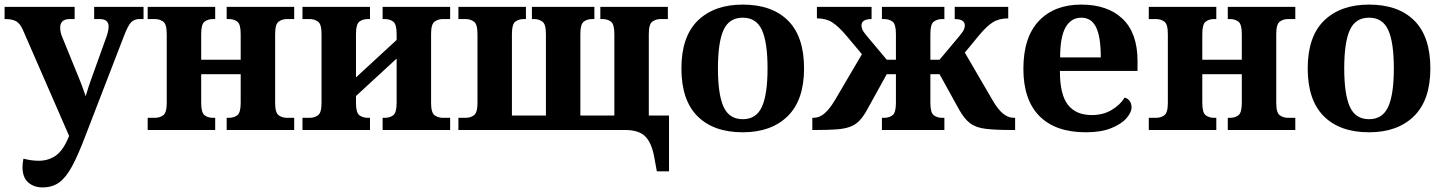

<svg xmlns="http://www.w3.org/2000/svg" viewBox="-20 -566 6284 836"><path d="M165 250Q128 250 103 228.5Q78 207 78 161Q78 153 79 144Q80 135 82 125Q118 134 148 134Q189 134 220 113.5Q251 93 273 44L281 26L80 -435Q68 -463 51 -473Q34 -483 4 -483H0V-536H305V-483H284Q242 -483 242 -445Q242 -435 244.5 -424.5Q247 -414 250 -407L327 -218Q336 -197 353 -147Q361 -173 366 -189Q371 -205 376 -218L441 -399Q446 -411 449.5 -425.5Q453 -440 453 -450Q453 -483 414 -483H390V-536H605V-483H586Q566 -483 552 -470Q538 -457 520 -410L349 33Q319 112 293 159.5Q267 207 237.5 228.5Q208 250 165 250Z M623 0V-53H655Q675 -53 690.5 -64Q706 -75 706 -118V-418Q706 -461 690.5 -472Q675 -483 655 -483H623V-536H917V-483H907Q886 -483 871 -472Q856 -461 856 -418V-306H1028V-418Q1028 -461 1013 -472Q998 -483 977 -483H967V-536H1261V-483H1229Q1209 -483 1193.5 -472Q1178 -461 1178 -418V-118Q1178 -75 1193.5 -64Q1209 -53 1229 -53H1261V0H967V-53H977Q998 -53 1013 -64Q1028 -75 1028 -118V-243H856V-118Q856 -75 871 -64Q886 -53 907 -53H917V0Z M1297 0V-53H1329Q1349 -53 1364.5 -64Q1380 -75 1380 -118V-418Q1380 -461 1364.5 -472Q1349 -483 1329 -483H1297V-536H1591V-483H1581Q1560 -483 1545 -472Q1530 -461 1530 -418V-229L1707 -392V-418Q1707 -461 1692 -472Q1677 -483 1656 -483H1646V-536H1940V-483H1908Q1888 -483 1872.5 -472Q1857 -461 1857 -418V-118Q1857 -75 1872.5 -64Q1888 -53 1908 -53H1940V0H1646V-53H1656Q1677 -53 1692 -64Q1707 -75 1707 -118V-311L1530 -148V-118Q1530 -75 1545 -64Q1560 -53 1581 -53H1591V0Z M2840 180 2829 120Q2818 57 2790 28.5Q2762 0 2702 0H1976V-53H2008Q2028 -53 2043.5 -64Q2059 -75 2059 -118V-418Q2059 -461 2043.5 -472Q2028 -483 2008 -483H1976V-536H2270V-483H2260Q2239 -483 2224 -472Q2209 -461 2209 -418V-63H2357V-418Q2357 -461 2341.5 -472Q2326 -483 2306 -483H2296V-536H2568V-483H2558Q2537 -483 2522 -472Q2507 -461 2507 -418V-63H2655V-418Q2655 -461 2640 -472Q2625 -483 2604 -483H2594V-536H2888V-483H2856Q2836 -483 2820.5 -472Q2805 -461 2805 -418V-63H2893V180Z M3214 10Q3087 10 3017 -60Q2947 -130 2947 -268Q2947 -407 3018.5 -476.5Q3090 -546 3214 -546Q3341 -546 3411 -476.5Q3481 -407 3481 -268Q3481 -130 3409.5 -60Q3338 10 3214 10ZM3214 -47Q3273 -47 3297.5 -101Q3322 -155 3322 -268Q3322 -382 3297.5 -435.5Q3273 -489 3214 -489Q3155 -489 3130.5 -435.5Q3106 -382 3106 -268Q3106 -155 3130.5 -101Q3155 -47 3214 -47Z M3517 0V-53H3522Q3548 -53 3570.5 -72.5Q3593 -92 3616 -131L3733 -330L3665 -411Q3631 -451 3604 -468.5Q3577 -486 3537 -486V-536H3775V-483Q3731 -483 3731 -455Q3731 -448 3734.5 -438.5Q3738 -429 3753 -411L3841 -306H3881V-418Q3881 -461 3866 -472Q3851 -483 3830 -483H3820V-536H4092V-483H4082Q4061 -483 4046 -472Q4031 -461 4031 -418V-306H4071L4159 -411Q4174 -429 4177.5 -438.5Q4181 -448 4181 -455Q4181 -483 4137 -483V-536H4370V-486Q4330 -486 4303 -469Q4276 -452 4242 -411L4181 -337L4301 -131Q4324 -91 4346.5 -72Q4369 -53 4395 -53H4400V0H4385Q4315 0 4272.5 -5Q4230 -10 4204.5 -29Q4179 -48 4156 -89L4071 -243H4031V-118Q4031 -75 4046 -64Q4061 -53 4082 -53H4092V0H3820V-53H3830Q3851 -53 3866 -64Q3881 -75 3881 -118V-243H3841L3756 -89Q3739 -58 3721.5 -40Q3704 -22 3680 -13.5Q3656 -5 3620.5 -2.5Q3585 0 3532 0Z M4708 10Q4576 10 4506 -60.5Q4436 -131 4436 -266Q4436 -404 4503.5 -475Q4571 -546 4688 -546Q4803 -546 4868 -484Q4933 -422 4933 -300V-257H4595Q4595 -154 4630 -109.5Q4665 -65 4734 -65Q4783 -65 4820 -87Q4857 -109 4877 -141Q4890 -138 4898.5 -126.5Q4907 -115 4907 -98Q4907 -77 4885 -51.5Q4863 -26 4818.5 -8Q4774 10 4708 10ZM4773 -316Q4773 -406 4752.5 -447.5Q4732 -489 4688 -489Q4644 -489 4620 -447.5Q4596 -406 4596 -316Z M4982 0V-53H5014Q5034 -53 5049.5 -64Q5065 -75 5065 -118V-418Q5065 -461 5049.5 -472Q5034 -483 5014 -483H4982V-536H5276V-483H5266Q5245 -483 5230 -472Q5215 -461 5215 -418V-306H5387V-418Q5387 -461 5372 -472Q5357 -483 5336 -483H5326V-536H5620V-483H5588Q5568 -483 5552.5 -472Q5537 -461 5537 -418V-118Q5537 -75 5552.5 -64Q5568 -53 5588 -53H5620V0H5326V-53H5336Q5357 -53 5372 -64Q5387 -75 5387 -118V-243H5215V-118Q5215 -75 5230 -64Q5245 -53 5266 -53H5276V0Z M5941 10Q5814 10 5744 -60Q5674 -130 5674 -268Q5674 -407 5745.5 -476.5Q5817 -546 5941 -546Q6068 -546 6138 -476.5Q6208 -407 6208 -268Q6208 -130 6136.5 -60Q6065 10 5941 10ZM5941 -47Q6000 -47 6024.5 -101Q6049 -155 6049 -268Q6049 -382 6024.5 -435.5Q6000 -489 5941 -489Q5882 -489 5857.5 -435.5Q5833 -382 5833 -268Q5833 -155 5857.5 -101Q5882 -47 5941 -47Z"/></svg>

Font: Noto Serif
Style: Bold
Weight: 700
Designer: Monotype Design Team
Foundry: Monotype Imaging Inc.
Version: Version 2.014